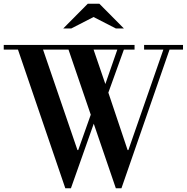

<svg xmlns="http://www.w3.org/2000/svg" viewBox="-46 -994 998 1026"><path d="M303 12 50 -729H-26V-754H673V-729H616L533 -499L636 -192H640L827 -729H724V-754H932V-729H860L603 12H573L455 -333L333 12ZM368 -192H372L439 -381L320 -729H184ZM517 -545 581 -729H454ZM292 -842 423 -974H485L616 -842H573L454 -903L335 -842Z"/></svg>

Font: Libre Bodoni
Style: Regular
Weight: 400
Designer: Pablo Impallari, Rodrigo Fuenzalida
Foundry: Impallari Type
Version: Version 2.005;gftools[0.9.23]